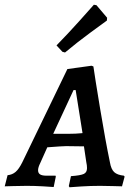

<svg xmlns="http://www.w3.org/2000/svg" viewBox="-42 -786 565 812"><path d="M482 -43 485 -39 474 2Q464 2 436.5 1Q409 0 381 0Q341 0 302 2.5Q263 5 252 6L249 1L258 -41Q299 -44 312.5 -50.5Q326 -57 326 -75Q326 -87 323 -100L313 -167L238 -168Q223 -168 158 -163L128 -96Q119 -78 119 -66Q119 -54 127.5 -48.5Q136 -43 155 -43H193L194 -39L185 5Q175 4 139.5 2Q104 0 71 0Q39 0 13 1Q-13 2 -22 2L-10 -45Q10 -47 24 -59Q38 -71 52 -99L243 -494L345 -508L353 -505Q359 -462 381.5 -326Q404 -190 423 -99Q428 -70 441 -58Q454 -46 482 -43ZM243 -220Q280 -220 307 -223L278 -405H269L183 -220ZM233 -564 222 -567 197 -594Q245 -643 293 -696.5Q341 -750 355 -766L366 -764L411 -711L410 -699Q395 -688 341.5 -649Q288 -610 233 -564Z"/></svg>

Font: Alegreya SC Medium
Style: Italic
Weight: 500
Italic angle: -7°
Designer: Juan Pablo del Peral
Foundry: Huerta Tipografica
Version: Version 2.007; ttfautohint (v1.6)